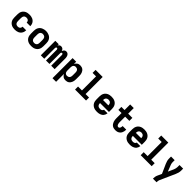

<svg xmlns="http://www.w3.org/2000/svg" viewBox="518 -2747 4964 4964"><g transform="rotate(45 3000.0 -265.0)"><path d="M298 8Q268 8 238 3Q208 -2 181.5 -14.5Q155 -27 132.5 -48Q110 -69 96 -95Q82 -121 76.5 -150.5Q71 -180 71 -210V-320Q71 -350 76.5 -379.5Q82 -409 96 -435Q110 -461 132.5 -482Q155 -503 181.5 -515.5Q208 -528 238 -533Q268 -538 298 -538Q326 -538 354 -534Q382 -530 408 -519Q434 -508 456 -490Q478 -472 493 -448Q508 -424 515.5 -396.5Q523 -369 523 -341Q523 -340 523 -340Q523 -340 523 -340H391Q391 -340 391 -340Q391 -340 391 -340Q391 -358 384.5 -375.5Q378 -393 364.5 -405.5Q351 -418 333.5 -423Q316 -428 298 -428Q277 -428 257.5 -420.5Q238 -413 225.5 -397Q213 -381 208 -360.5Q203 -340 203 -320V-210Q203 -190 208 -169.5Q213 -149 225.5 -133Q238 -117 257.5 -109.5Q277 -102 298 -102Q316 -102 333.5 -107Q351 -112 364.5 -124.5Q378 -137 384.5 -154.5Q391 -172 391 -190Q391 -190 391 -190Q391 -190 391 -190H523Q523 -190 523 -190Q523 -190 523 -189Q523 -161 515.5 -133.5Q508 -106 493 -82Q478 -58 456 -40Q434 -22 408 -11Q382 0 354 4Q326 8 298 8Z M900 8Q870 8 840 3Q810 -2 783 -14.5Q756 -27 733.5 -47.5Q711 -68 697 -94.5Q683 -121 677 -150.5Q671 -180 671 -210V-320Q671 -350 677 -379.5Q683 -409 697 -435.5Q711 -462 733.5 -482.5Q756 -503 783.5 -515.5Q811 -528 840.5 -534.5Q870 -541 900 -541Q930 -541 959.5 -534.5Q989 -528 1016.5 -515.5Q1044 -503 1066.5 -482.5Q1089 -462 1103 -435.5Q1117 -409 1123 -379.5Q1129 -350 1129 -320V-210Q1129 -180 1123 -150.5Q1117 -121 1103 -94.5Q1089 -68 1066.5 -47.5Q1044 -27 1017 -14.5Q990 -2 960 3Q930 8 900 8ZM900 -102Q921 -102 940.5 -109.5Q960 -117 973.5 -133Q987 -149 992 -169Q997 -189 997 -210V-320Q997 -341 991.5 -361.5Q986 -382 973 -397.5Q960 -413 939.5 -420.5Q919 -428 899 -428Q878 -428 858.5 -420Q839 -412 826 -396.5Q813 -381 808 -360.5Q803 -340 803 -320V-210Q803 -189 808 -169Q813 -149 826.5 -133Q840 -117 859.5 -109.5Q879 -102 900 -102Z M1247 0V-530H1373V-483Q1379 -495 1387.5 -505.5Q1396 -516 1407 -523.5Q1418 -531 1431 -534.5Q1444 -538 1457 -538Q1474 -538 1490.5 -532.5Q1507 -527 1519.5 -516Q1532 -505 1540 -490Q1548 -475 1553 -459Q1558 -475 1566 -489.5Q1574 -504 1586 -515.5Q1598 -527 1614 -532.5Q1630 -538 1647 -538Q1664 -538 1681 -532Q1698 -526 1711 -514Q1724 -502 1732 -486Q1740 -470 1744.5 -453Q1749 -436 1751 -418.5Q1753 -401 1753 -384V0H1627V-384Q1627 -392 1625.5 -400Q1624 -408 1620.5 -415.5Q1617 -423 1610 -428Q1603 -433 1595 -433Q1587 -433 1580 -428Q1573 -423 1569 -415.5Q1565 -408 1564 -400Q1563 -392 1563 -384V0H1437V-384Q1437 -392 1436 -400Q1435 -408 1431 -415.5Q1427 -423 1420 -428Q1413 -433 1405 -433Q1397 -433 1390 -428Q1383 -423 1379.5 -415.5Q1376 -408 1374.5 -400Q1373 -392 1373 -384V0Z M1879 205V-530H2011V-447Q2021 -468 2035.5 -485.5Q2050 -503 2069 -515.5Q2088 -528 2110 -533Q2132 -538 2155 -538Q2181 -538 2207 -531Q2233 -524 2254 -508.5Q2275 -493 2290 -471Q2305 -449 2314 -424Q2323 -399 2326 -372.5Q2329 -346 2329 -320V-210Q2329 -184 2326 -157.5Q2323 -131 2314 -106Q2305 -81 2290 -59Q2275 -37 2254 -21.5Q2233 -6 2207 1Q2181 8 2155 8Q2132 8 2110 3Q2088 -2 2069 -14.5Q2050 -27 2035.5 -44.5Q2021 -62 2011 -83V205ZM2101 -102Q2121 -102 2141 -109.5Q2161 -117 2174 -133Q2187 -149 2192 -169.5Q2197 -190 2197 -210V-320Q2197 -340 2192 -360.5Q2187 -381 2174 -397Q2161 -413 2141 -420.5Q2121 -428 2101 -428Q2081 -428 2062 -420Q2043 -412 2031.5 -396Q2020 -380 2015.5 -360Q2011 -340 2011 -320V-210Q2011 -190 2015.5 -170Q2020 -150 2031.5 -134Q2043 -118 2062 -110Q2081 -102 2101 -102Z M2499 0V-110H2642V-625H2515V-735H2774V-110H2901V0Z M3303 8Q3273 8 3243 3.5Q3213 -1 3185.5 -13.5Q3158 -26 3135 -46.5Q3112 -67 3097.5 -93.5Q3083 -120 3077 -150Q3071 -180 3071 -210V-320Q3071 -350 3077 -379.5Q3083 -409 3097 -435.5Q3111 -462 3133.5 -482.5Q3156 -503 3183 -515.5Q3210 -528 3240 -533Q3270 -538 3300 -538Q3330 -538 3360 -533Q3390 -528 3417 -515.5Q3444 -503 3466.5 -482.5Q3489 -462 3503 -435.5Q3517 -409 3523 -379.5Q3529 -350 3529 -320V-210H3474H3202Q3202 -189 3207.5 -168.5Q3213 -148 3227 -132Q3241 -116 3261.5 -109Q3282 -102 3303 -102Q3318 -102 3333 -104Q3348 -106 3361.5 -113Q3375 -120 3384.5 -132.5Q3394 -145 3396 -160H3527Q3525 -134 3515.5 -109.5Q3506 -85 3490 -64.5Q3474 -44 3452 -29.5Q3430 -15 3405.5 -6.5Q3381 2 3355 5Q3329 8 3303 8ZM3202 -320H3398Q3398 -341 3392.5 -361.5Q3387 -382 3374 -397.5Q3361 -413 3341 -420.5Q3321 -428 3300 -428Q3279 -428 3259 -420.5Q3239 -413 3226 -397.5Q3213 -382 3207.5 -361.5Q3202 -341 3202 -320Z M3974 8Q3945 8 3916 1Q3887 -6 3863 -23Q3839 -40 3822.5 -64.5Q3806 -89 3796 -116.5Q3786 -144 3782.5 -173.5Q3779 -203 3779 -232V-420H3663V-530H3779V-735H3911V-530H4065V-420H3911V-232Q3911 -219 3911.5 -205.5Q3912 -192 3914.5 -179Q3917 -166 3921 -153Q3925 -140 3931.5 -128.5Q3938 -117 3949.5 -109.5Q3961 -102 3974 -102Q3985 -102 3995 -106Q4005 -110 4012 -118Q4019 -126 4023.5 -135.5Q4028 -145 4030.5 -155.5Q4033 -166 4034.5 -176.5Q4036 -187 4036 -197Q4036 -199 4035.5 -200Q4035 -201 4035 -203H4167Q4168 -200 4168 -197Q4168 -194 4168 -191Q4168 -165 4162.5 -139Q4157 -113 4146 -89.5Q4135 -66 4117 -46.5Q4099 -27 4076 -14.5Q4053 -2 4027 3Q4001 8 3974 8Z M4503 8Q4473 8 4443 3.5Q4413 -1 4385.5 -13.5Q4358 -26 4335 -46.5Q4312 -67 4297.5 -93.5Q4283 -120 4277 -150Q4271 -180 4271 -210V-320Q4271 -350 4277 -379.5Q4283 -409 4297 -435.5Q4311 -462 4333.5 -482.5Q4356 -503 4383 -515.5Q4410 -528 4440 -533Q4470 -538 4500 -538Q4530 -538 4560 -533Q4590 -528 4617 -515.5Q4644 -503 4666.5 -482.5Q4689 -462 4703 -435.5Q4717 -409 4723 -379.5Q4729 -350 4729 -320V-210H4674H4402Q4402 -189 4407.5 -168.5Q4413 -148 4427 -132Q4441 -116 4461.5 -109Q4482 -102 4503 -102Q4518 -102 4533 -104Q4548 -106 4561.5 -113Q4575 -120 4584.5 -132.5Q4594 -145 4596 -160H4727Q4725 -134 4715.5 -109.5Q4706 -85 4690 -64.5Q4674 -44 4652 -29.5Q4630 -15 4605.5 -6.5Q4581 2 4555 5Q4529 8 4503 8ZM4402 -320H4598Q4598 -341 4592.5 -361.5Q4587 -382 4574 -397.5Q4561 -413 4541 -420.5Q4521 -428 4500 -428Q4479 -428 4459 -420.5Q4439 -413 4426 -397.5Q4413 -382 4407.5 -361.5Q4402 -341 4402 -320Z M4899 0V-110H5042V-625H4915V-735H5174V-110H5301V0Z M5552 205V198Q5552 166 5557 134.5Q5562 103 5575 74L5630 -47L5609 -94L5536 -257L5517 -299Q5500 -336 5489.5 -376Q5479 -416 5479 -457V-530H5611V-457Q5611 -442 5613 -427Q5615 -412 5619 -397.5Q5623 -383 5628 -369Q5633 -355 5639 -342L5696 -196L5763 -344Q5763 -346 5764 -348Q5765 -350 5766 -352Q5776 -377 5782.5 -403.5Q5789 -430 5789 -457V-530H5921V-457Q5921 -416 5910.5 -376Q5900 -336 5883 -299L5696 119Q5688 137 5686 157.5Q5684 178 5684 198V205Z"/></g></svg>

Font: Iosevka Curly XBdEx
Style: Regular
Weight: 800
Width: 7
Monospace: yes
Designer: Belleve Invis
Foundry: Belleve Invis
Version: Version 11.1.0; ttfautohint (v1.8.3)